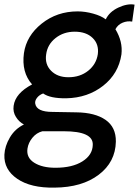

<svg xmlns="http://www.w3.org/2000/svg" viewBox="-60 -608 636 873"><path d="M188 245.1Q80.1 247.1 18.6 205.1Q-43 163.1 -40 95.2Q-38.1 56.2 -15.1 17.1Q7.8 -22 48.8 -42Q26.9 -53.2 12.5 -76.2Q-2 -99.1 2 -127Q9.8 -184.1 85.9 -224.1Q37.1 -279.3 48.8 -366.2Q60.1 -445.3 129.6 -500.7Q199.2 -556.2 293 -556.2Q327.1 -556.2 363.5 -546.1Q399.9 -536.1 420.9 -520Q437 -554.2 478 -573.5Q519 -592.8 551.8 -586.9Q543 -521 541 -509.8Q519 -513.7 497.6 -504.9Q476.1 -496.1 464.8 -475.1Q499 -418.9 492.2 -360.8Q479 -272.9 408.9 -218Q338.9 -163.1 241.2 -161.1Q168 -160.2 136.2 -183.1Q118.2 -176.3 108.2 -163.1Q98.1 -149.9 100.1 -137.2Q106 -99.1 179.2 -99.1L287.1 -97.2Q372.1 -96.2 419.9 -63Q467.8 -29.8 466.8 36.1Q464.8 128.9 388.9 186.5Q313 244.1 188 245.1ZM384.8 -361.8Q390.6 -406.7 361.3 -435.3Q332 -463.9 279.8 -463.9Q229 -463.9 192.4 -434.8Q155.8 -405.8 149.9 -360.8Q143.1 -315.9 172.1 -286.4Q201.2 -256.8 251 -256.8Q304.2 -256.8 341.1 -286.4Q377.9 -315.9 384.8 -361.8ZM361.8 50.8Q364.7 -11.2 230 -11.2H132.8Q106 -4.4 87.4 18.3Q68.8 41 64.9 67.9Q59.1 108.9 95.5 131.8Q131.8 154.8 191.9 154.8Q269 154.8 314.9 125.7Q360.8 96.7 361.8 50.8Z"/></svg>

Font: Oakes Grotesk
Style: Medium Italic
Weight: 500
Designer: Samuel Oakes
Foundry: Samuel Oakes
Version: Version 1.0 | wf-rip DC20170320